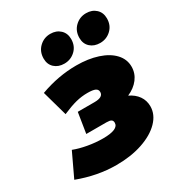

<svg xmlns="http://www.w3.org/2000/svg" viewBox="-216 -898 959 1032"><g transform="rotate(-30 263.5 -381.5)"><path d="M521 -170Q521 -119 480 -77Q439 -35 367.5 -11Q296 13 206 13Q89 13 -31 -32L38 -178Q74 -164 121.5 -155.5Q169 -147 215 -147Q311 -147 311 -189Q311 -202 302.5 -207.5Q294 -213 273 -213H148L168 -339H272Q326 -339 326 -371Q326 -387 311.5 -394Q297 -401 263 -401Q227 -401 191.5 -392Q156 -383 105 -361L61 -518Q173 -559 285 -559Q359 -559 417 -540Q475 -521 507.5 -486Q540 -451 540 -405Q540 -364 515 -331Q490 -298 446 -279Q482 -262 501.5 -234Q521 -206 521 -170ZM152 -678Q152 -721 180.5 -748.5Q209 -776 249 -776Q286 -776 309.5 -754Q333 -732 333 -696Q333 -653 304.5 -626Q276 -599 236 -599Q199 -599 175.5 -620.5Q152 -642 152 -678ZM374 -678Q374 -721 402.5 -748.5Q431 -776 471 -776Q508 -776 531.5 -754Q555 -732 555 -696Q555 -653 526.5 -626Q498 -599 458 -599Q421 -599 397.5 -620.5Q374 -642 374 -678Z"/></g></svg>

Font: Montserrat Alternates Black
Style: Italic
Weight: 900
Italic angle: -11.3°
Designer: Julieta Ulanovsky
Foundry: Julieta Ulanovsky
Version: Version 7.200